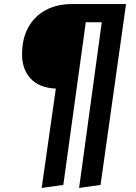

<svg xmlns="http://www.w3.org/2000/svg" viewBox="-20 -711 673 949"><path d="M603 -691 477 203 371 218 483 -601H404L293 203L186 218L256 -273Q174 -277 131.5 -322.5Q89 -368 89 -443Q89 -518 119 -574Q149 -630 205 -660.5Q261 -691 336 -691Z"/></svg>

Font: Fira Sans Extra Condensed Medium
Style: Italic
Weight: 500
Width: 3
Italic angle: -8°
Designer: Carrois Corporate & Edenspiekermann AG
Foundry: Carrois Corporate GbR & Edenspiekermann AG
Version: Version 4.203